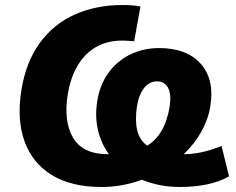

<svg xmlns="http://www.w3.org/2000/svg" viewBox="-20 -736 942 767"><path d="M386 11Q264 11 186.5 -37Q109 -85 78 -171.5Q47 -258 65 -373Q83 -488 139 -564.5Q195 -641 280 -678.5Q365 -716 470 -716Q494 -716 510.5 -714.5Q527 -713 541 -710L516 -571Q503 -572 492 -573Q481 -574 469 -574Q380 -574 324 -518Q268 -462 251 -361Q233 -251 272 -185.5Q311 -120 411 -120H415Q384 -163 371.5 -216Q359 -269 368 -329Q378 -396 412.5 -444Q447 -492 499.5 -518Q552 -544 616 -544Q726 -544 782 -481Q838 -418 820 -310Q811 -257 783.5 -208.5Q756 -160 714 -120Q785 -120 865 -153L895 -31Q818 11 699 11Q617 11 547 -18Q509 -4 468.5 3.5Q428 11 386 11ZM527 -311Q519 -255 528 -216Q537 -177 568 -154Q640 -198 658 -312Q665 -359 651.5 -385Q638 -411 607 -411Q577 -411 556 -385Q535 -359 527 -311Z"/></svg>

Font: Winston ExtraBold
Style: Italic
Weight: 800
Italic angle: -9°
Designer: Original fonts by Vernon Adams / Changes by Cristiano Sobral
Foundry: Original fonts by Vernon Adams / Changes by Cristiano Sobral
Version: Version 2.503;July 17, 2020;FontCreator 13.0.0.2655 64-bit